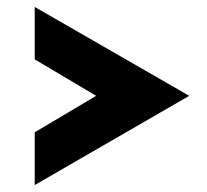

<svg xmlns="http://www.w3.org/2000/svg" viewBox="-20 -519 595 553"><path d="M80 -138V14L525 -243L80 -499V-348L257 -243Z"/></svg>

Font: Hejaz SemiBold
Style: Regular
Weight: 600
Designer: Bandar Raffah (Arabic) and Santiago Orozco (Latin)
Foundry: Caramella and Typemade
Version: Version 1.010;hotconv 1.0.109;makeotfexe 2.5.65596